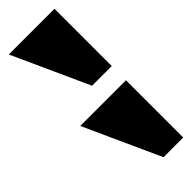

<svg xmlns="http://www.w3.org/2000/svg" viewBox="-16 -1190 621 621"><g transform="rotate(45 294.5 -879.5)"><path d="M0 -775V-984H262V-894ZM327 -775V-984H589V-894Z"/></g></svg>

Font: Stalin One
Style: Regular
Weight: 400
Designer: Jovanny Lemonad
Foundry: Alexey Maslov, Jovanny Lemonad
Version: Version 3.002; ttfautohint (v0.91) -l 8 -r 50 -G 200 -x 0 -w